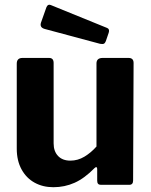

<svg xmlns="http://www.w3.org/2000/svg" viewBox="-20 -772 632 802"><path d="M274 -101Q305 -101 332.5 -117.5Q360 -134 383 -160V-507Q383 -530 409 -530H517Q538 -530 538 -509L536 -18Q536 0 520 0H401Q386 0 386 -17V-66Q386 -72 383 -73.5Q380 -75 375 -70Q333 -27 291.5 -8.5Q250 10 203 10Q159 10 124.5 -9Q90 -28 70 -64.5Q50 -101 50 -151V-506Q50 -530 74 -530H185Q204 -530 204 -509V-173Q204 -140 222.5 -120.5Q241 -101 274 -101ZM174 -742Q180 -756 192 -751L428 -655Q439 -650 434 -635L422 -600Q419 -592 414 -589.5Q409 -587 398 -589L167 -651Q145 -657 151 -677Z"/></svg>

Font: Libre Franklin Thin
Style: Bold
Weight: 700
Version: Version 3.000